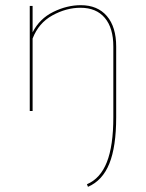

<svg xmlns="http://www.w3.org/2000/svg" viewBox="-20 -429 564 742"><path d="M429 -249V24Q429 138 402.5 203.5Q376 269 320 293L316 283Q368 261 393 197.5Q418 134 418 24V-249Q418 -321 385 -360Q352 -399 291 -399Q236 -399 182.5 -369.5Q129 -340 106 -280V0H95V-406H106V-304Q133 -357 186 -383Q239 -409 292 -409Q357 -409 393 -367Q429 -325 429 -249Z"/></svg>

Font: Ysabeau Hairline
Style: Regular
Weight: 100
Designer: Christian Thalmann (Catharsis Fonts)
Version: Version 0.003